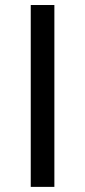

<svg xmlns="http://www.w3.org/2000/svg" viewBox="-20 -730 332 750"><path d="M192.4 -710.4V0H100.1V-710.4Z"/></svg>

Font: Inter Display Extra Bold
Style: Regular
Weight: 800
Designer: Rasmus Andersson
Foundry: rsms
Version: Version 4.000;git-4fc901f